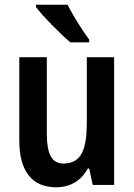

<svg xmlns="http://www.w3.org/2000/svg" viewBox="-20 -786 570 816"><path d="M267 -766H133V-756C161 -718 239 -639 279 -606H359V-618C332 -653 289 -722 267 -766ZM465 -543H349V-267C349 -152 327 -91 249 -91C200 -91 179 -132 179 -217V-543H62V-189C62 -61 114 10 219 10C277 10 325 -17 353 -70H359L374 0H465Z"/></svg>

Font: Noto Sans Ethiopic Cond SemBd
Style: Regular
Weight: 600
Width: 3
Designer: Monotype Design Team
Foundry: Monotype Imaging Inc.
Version: Version 2.102